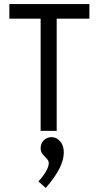

<svg xmlns="http://www.w3.org/2000/svg" viewBox="-20 -644 490 945"><path d="M180 0V-552H26V-624H420V-552H259V0ZM205 281 169 249Q191 226 205.5 201Q220 176 220 159Q220 147 210 137Q200 127 190 115Q180 103 180 86Q180 62 195.5 46.5Q211 31 234 31Q258 31 276 51.5Q294 72 294 107Q294 180 205 281Z"/></svg>

Font: Inconsolata SemiCondensed Medium
Style: Regular
Weight: 500
Width: 4
Monospace: yes
Designer: Raph Levien, Cyreal, Brenton Simpson
Foundry: Raph Levien, Cyreal, Google
Version: Version 3.001; ttfautohint (v1.8.2.53-6de2)